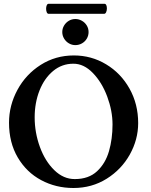

<svg xmlns="http://www.w3.org/2000/svg" viewBox="-20 -964 784 998"><path d="M26.9 -326.2Q26.9 -416 70.6 -496.8Q114.3 -577.6 191.4 -626.7Q268.6 -675.8 363.8 -675.8Q455.1 -675.8 531.7 -629.6Q608.4 -583.5 653.3 -503.2Q698.2 -422.9 698.2 -324.2Q698.2 -238.8 654.8 -160.9Q611.3 -83 534.4 -34.9Q457.5 13.2 361.8 13.2Q270.5 13.2 194.1 -27.6Q117.7 -68.4 72.3 -145.5Q26.9 -222.7 26.9 -326.2ZM564.9 -316.9Q564.9 -387.7 537.4 -461.9Q509.8 -536.1 462.6 -584.7Q415.5 -633.3 360.8 -632.8Q301.8 -632.8 256.1 -595Q210.4 -557.1 185.3 -493.4Q160.2 -429.7 160.2 -354Q160.2 -274.9 187.3 -200.4Q214.4 -126 262.5 -79.3Q310.5 -32.7 369.1 -33.2Q440.9 -33.2 484.6 -74Q528.3 -114.7 546.6 -178.5Q564.9 -242.2 564.9 -316.9ZM303.7 -797.4Q303.7 -815.4 313 -831.1Q322.3 -846.7 337.9 -856Q353.5 -865.2 371.6 -865.2Q389.2 -865.2 405 -856.4Q420.9 -847.7 430.7 -832Q440.4 -816.4 440.4 -797.4Q440.4 -778.8 431.2 -763.2Q421.9 -747.6 406 -738.5Q390.1 -729.5 371.6 -729.5Q353.5 -729.5 337.9 -738.8Q322.3 -748 313 -763.7Q303.7 -779.3 303.7 -797.4ZM232.9 -892.1Q226.6 -892.1 223.1 -899.9Q219.7 -907.7 219.7 -918.9Q219.7 -929.2 223.1 -936.8Q226.6 -944.3 232.9 -944.3H522.9Q529.3 -944.3 532.5 -937.3Q535.6 -930.2 535.6 -920.4Q535.6 -909.2 531.7 -900.6Q527.8 -892.1 521 -892.1Z"/></svg>

Font: JuniusX
Style: Bold
Weight: 700
Designer: Peter S. Baker
Foundry: Briery Creek Software
Version: Version 1.004